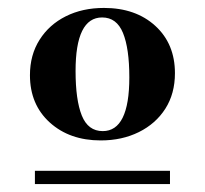

<svg xmlns="http://www.w3.org/2000/svg" viewBox="-20 -747 516 484"><path d="M234 -393Q155.5 -393 105.5 -438.2Q55.5 -483.5 55.5 -557.5Q55.5 -608.5 79.8 -646.8Q104 -685 146 -706Q188 -727 242 -727Q322 -727 371.5 -681.8Q421 -636.5 421 -562.5Q421 -511 396.8 -473Q372.5 -435 330 -414Q287.5 -393 234 -393ZM239 -416.5Q306 -416.5 306 -552Q306 -625 290 -664Q274 -703 237.5 -703Q170.5 -703 170.5 -568Q170.5 -495 186.2 -455.8Q202 -416.5 239 -416.5ZM68 -283V-316.5H408.5V-283Z"/></svg>

Font: Newsreader Display SemiBold
Style: Regular
Weight: 600
Designer: Hugues Gentile
Foundry: Production Type
Version: Version 1.001